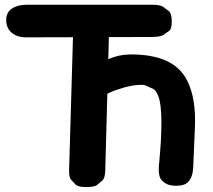

<svg xmlns="http://www.w3.org/2000/svg" viewBox="-20 -754 887 799"><path d="M343.3 -452.6 335.9 -446.3 332 -299.8 387.2 -341.3Q416 -357.4 417 -357.9Q430.7 -367.7 464.8 -379.9Q534.2 -404.3 580.6 -400.4Q581.1 -400.4 617.2 -384.3Q629.4 -378.9 639.2 -353Q663.1 -289.6 641.6 -67.9Q638.7 -38.6 644.5 -19Q649.4 -2.9 668.5 8.8Q683.6 18.1 707.5 19Q745.1 20.5 761.7 4.4Q780.8 -14.2 783.7 -51.8Q784.2 -56.6 784.2 -62Q784.2 -68.8 791 -221.2Q796.9 -344.2 758.8 -418.9Q731.4 -473.1 674.3 -500Q612.3 -528.8 518.1 -527.3Q430.7 -525.9 343.3 -452.6ZM30.3 -718.8Q5.9 -703.1 5.9 -670.9Q5.9 -636.7 28.8 -617.7Q51.3 -598.6 88.4 -598.6Q168.5 -598.6 283.7 -599.1L267.6 -46.4Q266.6 -16.1 275.9 -6.1Q285.2 3.9 294.4 13.9Q303.7 23.9 336.4 24.4Q373 24.9 384 15.6Q395 6.3 406 -2.9Q417 -12.2 418 -44.9L433.1 -599.6L609.9 -600.1Q647.5 -600.1 659.4 -608.4Q671.4 -616.7 683.3 -625Q695.3 -633.3 694.8 -666Q694.3 -699.2 682.6 -708Q670.9 -716.8 658.9 -725.6Q647 -734.4 609.9 -734.4H92.3Q54.2 -734.4 30.3 -718.8Z"/></svg>

Font: Comic Relief
Style: Bold
Weight: 700
Designer: Jeff Davis
Foundry: Loudifier
Version: Version 1.200; ttfautohint (v1.8.4.7-5d5b)